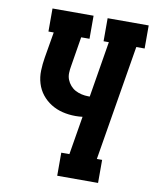

<svg xmlns="http://www.w3.org/2000/svg" viewBox="-83 -798 690 861"><g transform="rotate(10 262.0 -367.5)"><path d="M237 0V-105H274L303 -280Q295 -279 287 -278.5Q279 -278 271 -278Q240 -278 211.5 -285Q183 -292 159 -307Q135 -322 117.5 -344Q100 -366 91.5 -394Q83 -422 84 -452Q85 -482 90 -512L110 -630H86V-735H273V-630H235L213 -495Q210 -479 209.5 -463Q209 -447 214.5 -433Q220 -419 230 -407.5Q240 -396 253 -389Q266 -382 281.5 -378.5Q297 -375 312 -375Q314 -375 315.5 -375Q317 -375 319 -375L361 -630H337V-735H524V-630H486L399 -105H423V0Z"/></g></svg>

Font: Iosevka Slab Extrabold
Style: Italic
Weight: 800
Italic angle: -9°
Monospace: yes
Designer: Belleve Invis
Foundry: Belleve Invis
Version: Version 11.1.0; ttfautohint (v1.8.3)